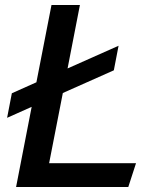

<svg xmlns="http://www.w3.org/2000/svg" viewBox="-20 -750 660 770"><path d="M8.5 -277.5 107 -321.5 44.5 0H494.5L525.5 -95.5H177L232 -377L436.5 -468L455.5 -566.5L251 -475.5L300.5 -730H186.5L126 -420L27.5 -376Z"/></svg>

Font: Monaspace Krypton Medium
Style: Italic
Weight: 500
Italic angle: -11°
Designer: Riley Cran & the Lettermatic Team
Foundry: Lettermatic
Version: Version 1.101 (Monaspace Krypton)